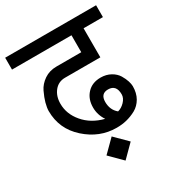

<svg xmlns="http://www.w3.org/2000/svg" viewBox="-198 -727 934 1020"><g transform="rotate(-30 269.0 -216.5)"><path d="M367.2 -65.9Q389.6 -71.3 409.2 -91.3Q429.2 -112.3 429.2 -134.8Q429.2 -193.8 378.9 -193.8Q333 -193.8 333 -143.1Q333 -94.2 367.2 -65.9ZM48.8 -252Q48.8 -270.5 56.6 -300.3Q63.5 -325.7 79.6 -359.9Q94.7 -391.6 127.4 -414.1Q159.7 -436 203.1 -436H355V-540H-9.8V-612.8H547.9V-540H429.2V-361.8H212.9Q171.9 -361.8 147 -331.1Q122.1 -300.3 122.1 -253.9Q122.1 -190.9 166.5 -138.7Q211.4 -85.4 288.1 -65.9Q262.2 -105 262.2 -149.9Q262.2 -202.1 293 -234.9Q323.7 -268.1 376 -268.1Q410.2 -268.1 437.5 -252.9Q463.4 -238.3 477.1 -215.8Q490.2 -193.8 496.1 -174.8Q502 -155.8 502 -143.1Q502 -101.1 484.4 -70.3Q466.8 -40 438 -23.9Q410.2 -8.8 378.9 -1Q351.1 5.9 317.9 5.9Q213.9 5.9 131.3 -67.9Q48.8 -141.6 48.8 -252ZM271 32.2 345.2 106 271 180.2 196.8 106Z"/></g></svg>

Font: Miedinger*
Style: Book
Weight: 400
Version: Version 001.000